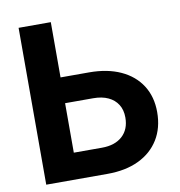

<svg xmlns="http://www.w3.org/2000/svg" viewBox="-81 -803 820 877"><g transform="rotate(-10 328.5 -364.0)"><path d="M159.7 -471.2H344.7Q429.2 -471.2 491 -442.9Q552.7 -414.6 586.2 -362.3Q619.6 -310.1 619.6 -238.8Q619.6 -165.5 586.4 -111.8Q553.2 -58.1 492.4 -29.1Q431.6 0 347.2 0H63V-727.5H212.4V-122.1H342.8Q403.3 -122.1 437.7 -153.3Q472.2 -184.6 472.2 -239.7Q472.2 -274.9 456.5 -299.8Q440.9 -324.7 412.1 -338.1Q383.3 -351.6 342.8 -351.6H159.7Z"/></g></svg>

Font: Inter 18pt
Style: Bold
Weight: 700
Designer: Rasmus Andersson
Foundry: rsms
Version: Version 4.001;git-66647c0bb